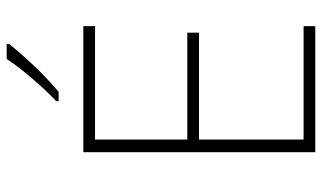

<svg xmlns="http://www.w3.org/2000/svg" viewBox="-220 -770 990 591"><g transform="rotate(-90 275.5 -475.0)"><path d="M490 0H102V-714H490V-678H141V-394H470V-358H141V-36H490ZM435 -942Q418 -921 393.5 -893.5Q369 -866 341 -838.5Q313 -811 288 -790H259V-797Q280 -817 305 -844.5Q330 -872 352.5 -900Q375 -928 389 -950H435Z"/></g></svg>

Font: Noto Sans Khmer UI ExtraLight
Style: Regular
Weight: 200
Designer: Danh Hong and the Monotype Design Team
Foundry: Monotype Imaging Inc.
Version: Version 2.002; ttfautohint (v1.8.4.7-5d5b)